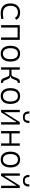

<svg xmlns="http://www.w3.org/2000/svg" viewBox="2220 -3044 832 5313"><g transform="rotate(90 2636.5 -387.0)"><path d="M342.8 9.8Q211.9 9.8 143.1 -58.8Q74.2 -127.4 74.2 -259.8Q74.2 -386.7 140.4 -457Q206.5 -527.3 329.1 -527.3Q401.9 -527.3 453.9 -499.3Q505.9 -471.2 527.8 -419.9L474.1 -382.8Q449.2 -427.7 410.4 -447Q371.6 -466.3 325.2 -466.3Q237.8 -466.3 189 -413.8Q140.1 -361.3 140.1 -264.6Q140.1 -159.7 193.4 -105.5Q246.6 -51.3 348.1 -51.3Q386.7 -51.3 424.8 -55.4Q462.9 -59.6 499.5 -66.4L507.3 -6.3Q467.3 2.9 425.3 6.3Q383.3 9.8 342.8 9.8Z M1017.1 0V-457.5H740.7V0H675.8V-517.6H1082V0Z M1464.8 9.8Q1361.3 9.8 1303.7 -60.5Q1246.1 -130.9 1246.1 -258.8Q1246.1 -387.2 1303.7 -457.3Q1361.3 -527.3 1464.8 -527.3Q1568.4 -527.3 1626 -457.3Q1683.6 -387.2 1683.6 -258.8Q1683.6 -130.9 1626 -60.5Q1568.4 9.8 1464.8 9.8ZM1464.8 -51.3Q1537.6 -51.3 1577.1 -105.5Q1616.7 -159.7 1616.7 -258.8Q1616.7 -357.9 1577.1 -412.1Q1537.6 -466.3 1464.8 -466.3Q1392.6 -466.3 1352.8 -412.1Q1313 -357.9 1313 -258.8Q1313 -159.7 1352.8 -105.5Q1392.6 -51.3 1464.8 -51.3Z M1842.8 0V-517.6H1907.7V-289.1H2036.6Q2061 -289.1 2075 -299.6Q2088.9 -310.1 2097.7 -332L2149.4 -458Q2163.6 -492.7 2186 -506.3Q2208.5 -520 2248.5 -520H2272V-460H2252.4Q2220.7 -460 2209 -433.6L2162.1 -320.8Q2138.2 -262.7 2076.2 -262.2V-255.4H2076.7Q2140.6 -255.4 2165.5 -196.8L2212.4 -84Q2223.1 -57.6 2255.9 -57.6H2273.4V2.4H2250Q2210 2.4 2186.8 -11.2Q2163.6 -24.9 2149.4 -59.6L2097.7 -185.5Q2088.9 -207.5 2075 -218Q2061 -228.5 2036.6 -228.5H1907.7V0Z M2636.7 9.8Q2533.2 9.8 2475.6 -60.5Q2418 -130.9 2418 -258.8Q2418 -387.2 2475.6 -457.3Q2533.2 -527.3 2636.7 -527.3Q2740.2 -527.3 2797.9 -457.3Q2855.5 -387.2 2855.5 -258.8Q2855.5 -130.9 2797.9 -60.5Q2740.2 9.8 2636.7 9.8ZM2636.7 -51.3Q2709.5 -51.3 2749 -105.5Q2788.6 -159.7 2788.6 -258.8Q2788.6 -357.9 2749 -412.1Q2709.5 -466.3 2636.7 -466.3Q2564.5 -466.3 2524.7 -412.1Q2484.9 -357.9 2484.9 -258.8Q2484.9 -159.7 2524.7 -105.5Q2564.5 -51.3 2636.7 -51.3Z M3019.5 0V-517.6H3084.5V-99.1H3094.2L3358.4 -517.6H3425.8V0H3360.8V-418.5H3351.1L3086.9 0ZM3222.7 -604.5Q3139.2 -604.5 3100.1 -648.7Q3061 -692.9 3061 -782.7H3122.1Q3122.1 -716.3 3145 -686.3Q3168 -656.2 3222.7 -656.2Q3278.8 -656.2 3301 -687Q3323.2 -717.8 3323.2 -782.7H3384.3Q3384.3 -692.4 3345 -648.4Q3305.7 -604.5 3222.7 -604.5Z M3946.8 0V-230H3670.4V0H3605.5V-517.6H3670.4V-287.6H3946.8V-517.6H4011.7V0Z M4394.5 9.8Q4291 9.8 4233.4 -60.5Q4175.8 -130.9 4175.8 -258.8Q4175.8 -387.2 4233.4 -457.3Q4291 -527.3 4394.5 -527.3Q4498 -527.3 4555.7 -457.3Q4613.3 -387.2 4613.3 -258.8Q4613.3 -130.9 4555.7 -60.5Q4498 9.8 4394.5 9.8ZM4394.5 -51.3Q4467.3 -51.3 4506.8 -105.5Q4546.4 -159.7 4546.4 -258.8Q4546.4 -357.9 4506.8 -412.1Q4467.3 -466.3 4394.5 -466.3Q4322.3 -466.3 4282.5 -412.1Q4242.7 -357.9 4242.7 -258.8Q4242.7 -159.7 4282.5 -105.5Q4322.3 -51.3 4394.5 -51.3Z M4777.3 0V-517.6H4842.3V-99.1H4852.1L5116.2 -517.6H5183.6V0H5118.7V-418.5H5108.9L4844.7 0ZM4980.5 -604.5Q4897 -604.5 4857.9 -648.7Q4818.8 -692.9 4818.8 -782.7H4879.9Q4879.9 -716.3 4902.8 -686.3Q4925.8 -656.2 4980.5 -656.2Q5036.6 -656.2 5058.8 -687Q5081.1 -717.8 5081.1 -782.7H5142.1Q5142.1 -692.4 5102.8 -648.4Q5063.5 -604.5 4980.5 -604.5Z"/></g></svg>

Font: Cascadia Code NF Light
Style: Regular
Weight: 300
Monospace: yes
Designer: Aaron Bell
Foundry: Saja Typeworks
Version: Version 2404.023; ttfautohint (v1.8.4)